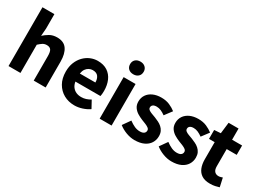

<svg xmlns="http://www.w3.org/2000/svg" viewBox="-38 -1532 3034 2257"><g transform="rotate(30 1479.0 -403.5)"><path d="M76 0V-798H238V-602L230 -499Q262 -529 304.5 -553.5Q347 -578 405 -578Q497 -578 538.5 -517.5Q580 -457 580 -351V0H418V-330Q418 -393 400.5 -416Q383 -439 345 -439Q313 -439 290 -424.5Q267 -410 238 -383V0Z M976 14Q895 14 831 -21.5Q767 -57 729 -123Q691 -189 691 -282Q691 -351 713 -405.5Q735 -460 773 -499Q811 -538 858.5 -558Q906 -578 956 -578Q1036 -578 1089 -543Q1142 -508 1168.5 -447Q1195 -386 1195 -308Q1195 -285 1193 -265.5Q1191 -246 1188 -235H848Q855 -193 876 -165.5Q897 -138 927.5 -124.5Q958 -111 997 -111Q1030 -111 1059.5 -120.5Q1089 -130 1120 -148L1174 -49Q1132 -20 1079.5 -3Q1027 14 976 14ZM846 -343H1057Q1057 -392 1034 -423Q1011 -454 959 -454Q933 -454 909 -441.5Q885 -429 868.5 -405Q852 -381 846 -343Z M1313 0V-564H1475V0ZM1394 -649Q1352 -649 1327 -672.5Q1302 -696 1302 -736Q1302 -774 1327 -797.5Q1352 -821 1394 -821Q1435 -821 1460.5 -797.5Q1486 -774 1486 -736Q1486 -696 1460.5 -672.5Q1435 -649 1394 -649Z M1791 14Q1735 14 1676.5 -8Q1618 -30 1575 -65L1647 -167Q1686 -138 1722 -122Q1758 -106 1794 -106Q1833 -106 1851 -120.5Q1869 -135 1869 -159Q1869 -178 1852.5 -191Q1836 -204 1809.5 -215Q1783 -226 1754 -237Q1719 -251 1685 -271.5Q1651 -292 1628.5 -324Q1606 -356 1606 -403Q1606 -455 1632.5 -494.5Q1659 -534 1707.5 -556Q1756 -578 1820 -578Q1884 -578 1933 -556.5Q1982 -535 2017 -507L1944 -410Q1914 -432 1884.5 -445Q1855 -458 1825 -458Q1791 -458 1774.5 -445Q1758 -432 1758 -410Q1758 -392 1773 -380Q1788 -368 1813 -358.5Q1838 -349 1868 -338Q1895 -327 1922 -314Q1949 -301 1971.5 -281Q1994 -261 2007 -234Q2020 -207 2020 -168Q2020 -117 1994 -75.5Q1968 -34 1917 -10Q1866 14 1791 14Z M2293 14Q2237 14 2178.5 -8Q2120 -30 2077 -65L2149 -167Q2188 -138 2224 -122Q2260 -106 2296 -106Q2335 -106 2353 -120.5Q2371 -135 2371 -159Q2371 -178 2354.5 -191Q2338 -204 2311.5 -215Q2285 -226 2256 -237Q2221 -251 2187 -271.5Q2153 -292 2130.5 -324Q2108 -356 2108 -403Q2108 -455 2134.5 -494.5Q2161 -534 2209.5 -556Q2258 -578 2322 -578Q2386 -578 2435 -556.5Q2484 -535 2519 -507L2446 -410Q2416 -432 2386.5 -445Q2357 -458 2327 -458Q2293 -458 2276.5 -445Q2260 -432 2260 -410Q2260 -392 2275 -380Q2290 -368 2315 -358.5Q2340 -349 2370 -338Q2397 -327 2424 -314Q2451 -301 2473.5 -281Q2496 -261 2509 -234Q2522 -207 2522 -168Q2522 -117 2496 -75.5Q2470 -34 2419 -10Q2368 14 2293 14Z M2815 14Q2746 14 2703.5 -13.5Q2661 -41 2641.5 -90Q2622 -139 2622 -203V-437H2545V-558L2632 -564L2650 -716H2785V-564H2921V-437H2785V-204Q2785 -157 2805 -135Q2825 -113 2859 -113Q2873 -113 2887.5 -117Q2902 -121 2913 -125L2939 -7Q2917 0 2886.5 7Q2856 14 2815 14Z"/></g></svg>

Font: Noto Sans JP Thin ExtraBold
Style: Regular
Weight: 800
Version: Version 2.004-H2;hotconv 1.0.118;makeotfexe 2.5.65603